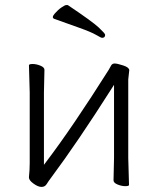

<svg xmlns="http://www.w3.org/2000/svg" viewBox="-20 -728 623 756"><path d="M427 -18 429 -106V-394L420 -380Q286 -169 181 -28Q171 -15 164 -3.5Q157 8 143.5 8Q130 8 112 -5Q94 -18 94 -29V-31Q97 -58 97 -86V-364L94 -471Q94 -476 108.5 -476Q123 -476 139 -469.5Q155 -463 155 -453L153 -364V-79L162 -91Q266 -228 408 -453Q413 -462 417.5 -470Q422 -478 431.5 -478Q441 -478 464.5 -470.5Q488 -463 489 -452L485 -415V-106L488 0Q488 5 473.5 5Q459 5 443 -1.5Q427 -8 427 -18ZM394 -591Q394 -579 382 -579Q378 -579 358.5 -590.5Q339 -602 291 -619Q243 -636 193 -654Q182 -659 195.5 -674.5Q209 -690 222.5 -699Q236 -708 240 -708H247Q344 -643 369 -619.5Q394 -596 394 -591ZM193 -654Z"/></svg>

Font: LXGW WenKai Light
Style: Regular
Weight: 300
Designer: LXGW / Fontworks Inc.
Foundry: LXGW / Fontworks Inc.
Version: Version 1.501; October 10, 2024